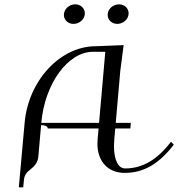

<svg xmlns="http://www.w3.org/2000/svg" viewBox="-20 -768 802 864"><path d="M318.5 -748.5C291.9 -748.5 267.5 -727.8 267.5 -700.9C267.5 -678.3 286.1 -660.5 310.8 -660.5C337.4 -660.5 361.8 -681.2 361.8 -708.1C361.8 -730.7 343.1 -748.5 318.5 -748.5ZM515.5 -748.5C488.9 -748.5 464.5 -727.8 464.5 -700.9C464.5 -678.3 483.1 -660.5 507.8 -660.5C534.4 -660.5 558.8 -681.2 558.8 -708.1C558.8 -730.7 540.1 -748.5 515.5 -748.5ZM423.6 -190 419.2 -140C418.7 -133.6 418.4 -127.4 418.4 -121.4C418.4 -41.8 465.8 10 541.1 10C627.6 10 695.7 -31 762.2 -117L749.4 -130C687.3 -49 621.6 -10 542.9 -10C511.7 -10 492.9 -49.1 492.9 -110.3C492.9 -119.7 493.3 -129.6 494.2 -140L498.6 -190H566.6L568.8 -215H500.8L521.4 -450L536.4 -565L411 -560C250.9 -560 107.5 -405.4 90.8 -215L64.7 75H84.7L87.3 45C89.5 20 98.7 8.4 119 -7.5C139.4 -23.4 150.5 -40 152.7 -65L164.9 -205C182.3 -205 195 -199.1 195 -190ZM425.8 -215H165.8C181.3 -391.6 285.6 -535 398.8 -535H453.8Z"/></svg>

Font: Galberik
Style: Regular
Weight: 400
Designer: Gluk
Foundry: Gluk
Version: Version 0.50